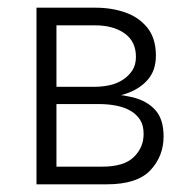

<svg xmlns="http://www.w3.org/2000/svg" viewBox="-20 -480 476 500"><path d="M105 -236V-209H238Q261 -209 282 -205Q303 -201 319 -192Q335 -183 344.5 -168.5Q354 -154 354 -131Q354 -96 328.5 -71Q303 -46 246 -46H105V0H258Q337 0 371.5 -36.5Q406 -73 406 -125Q406 -170 384 -194Q362 -218 324 -227Q286 -236 238 -236ZM105 -224H228Q271 -224 306.5 -235.5Q342 -247 364 -271.5Q386 -296 386 -335Q386 -380 364 -407.5Q342 -435 306.5 -447.5Q271 -460 228 -460H105V-414H228Q275 -414 304.5 -393Q334 -372 334 -332Q334 -311 324.5 -296.5Q315 -282 299.5 -272Q284 -262 265 -258Q246 -254 228 -254H105ZM75 -460V0H127V-460Z"/></svg>

Font: Jost Light
Style: Regular
Weight: 300
Version: Version 3.710